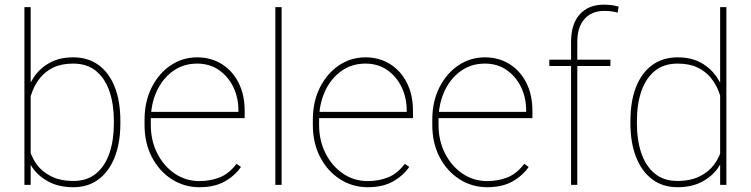

<svg xmlns="http://www.w3.org/2000/svg" viewBox="-20 -780 3167 810"><path d="M289.6 9.8Q230 9.8 187 -12.5Q144 -34.7 118.2 -70.8Q92.3 -106.9 84 -148.4V-363.8Q95.7 -413.6 121.8 -452.9Q147.9 -492.2 189.5 -515.1Q231 -538.1 288.6 -538.1Q351.6 -538.1 396 -505.6Q440.4 -473.1 464.1 -413.1Q487.8 -353 487.8 -269.5V-259.3Q487.8 -178.7 464.4 -118.2Q440.9 -57.6 396.5 -23.9Q352.1 9.8 289.6 9.8ZM83 0V-750H109.4V-102.5V0ZM290 -16.6Q347.7 -16.6 385.5 -48.1Q423.3 -79.6 441.9 -134.3Q460.4 -189 460.4 -259.3V-269.5Q460.4 -339.8 441.9 -394.5Q423.3 -449.2 385.3 -480.5Q347.2 -511.7 289.1 -511.7Q239.3 -511.7 205.6 -495.4Q171.9 -479 150.9 -453.4Q129.9 -427.7 118.4 -399.2Q106.9 -370.6 101.6 -346.2V-160.6Q110.4 -121.1 133.5 -88.4Q156.7 -55.7 195.8 -36.1Q234.9 -16.6 290 -16.6Z M821.3 9.8Q757.3 9.8 704.6 -23.9Q651.9 -57.6 620.8 -116.9Q589.8 -176.3 589.8 -252.9V-274.4Q589.8 -351.6 619.9 -411.1Q649.9 -470.7 700.2 -504.4Q750.5 -538.1 811.5 -538.1Q870.1 -538.1 915.5 -509.8Q960.9 -481.4 986.6 -430.7Q1012.2 -379.9 1012.2 -312.5V-281.7H606.9V-308.1H985.8V-314.5Q985.8 -367.7 964.4 -412.4Q942.9 -457 903.8 -484.4Q864.7 -511.7 811.5 -511.7Q753.4 -511.7 709.2 -479.7Q665 -447.8 640.6 -393.8Q616.2 -339.8 616.2 -274.4V-252.9Q616.2 -187 643.3 -133.3Q670.4 -79.6 716.8 -47.9Q763.2 -16.1 821.3 -16.1Q866.7 -16.1 906 -31.2Q945.3 -46.4 978 -88.9L996.6 -75.7Q970.2 -38.1 927.5 -14.2Q884.8 9.8 821.3 9.8Z M1168 0H1141.6V-750H1168Z M1531.2 9.8Q1467.3 9.8 1414.6 -23.9Q1361.8 -57.6 1330.8 -116.9Q1299.8 -176.3 1299.8 -252.9V-274.4Q1299.8 -351.6 1329.8 -411.1Q1359.9 -470.7 1410.2 -504.4Q1460.4 -538.1 1521.5 -538.1Q1580.1 -538.1 1625.5 -509.8Q1670.9 -481.4 1696.5 -430.7Q1722.2 -379.9 1722.2 -312.5V-281.7H1316.9V-308.1H1695.8V-314.5Q1695.8 -367.7 1674.3 -412.4Q1652.8 -457 1613.8 -484.4Q1574.7 -511.7 1521.5 -511.7Q1463.4 -511.7 1419.2 -479.7Q1375 -447.8 1350.6 -393.8Q1326.2 -339.8 1326.2 -274.4V-252.9Q1326.2 -187 1353.3 -133.3Q1380.4 -79.6 1426.8 -47.9Q1473.1 -16.1 1531.2 -16.1Q1576.7 -16.1 1616 -31.2Q1655.3 -46.4 1688 -88.9L1706.5 -75.7Q1680.2 -38.1 1637.5 -14.2Q1594.7 9.8 1531.2 9.8Z M2035.2 9.8Q1971.2 9.8 1918.5 -23.9Q1865.7 -57.6 1834.7 -116.9Q1803.7 -176.3 1803.7 -252.9V-274.4Q1803.7 -351.6 1833.7 -411.1Q1863.8 -470.7 1914.1 -504.4Q1964.4 -538.1 2025.4 -538.1Q2084 -538.1 2129.4 -509.8Q2174.8 -481.4 2200.4 -430.7Q2226.1 -379.9 2226.1 -312.5V-281.7H1820.8V-308.1H2199.7V-314.5Q2199.7 -367.7 2178.2 -412.4Q2156.7 -457 2117.7 -484.4Q2078.6 -511.7 2025.4 -511.7Q1967.3 -511.7 1923.1 -479.7Q1878.9 -447.8 1854.5 -393.8Q1830.1 -339.8 1830.1 -274.4V-252.9Q1830.1 -187 1857.2 -133.3Q1884.3 -79.6 1930.7 -47.9Q1977.1 -16.1 2035.2 -16.1Q2080.6 -16.1 2119.9 -31.2Q2159.2 -46.4 2191.9 -88.9L2210.4 -75.7Q2184.1 -38.1 2141.4 -14.2Q2098.6 9.8 2035.2 9.8Z M2389.2 0V-603.5Q2389.2 -679.2 2426 -719.7Q2462.9 -760.3 2527.3 -760.3Q2542.5 -760.3 2558.6 -758.5Q2574.7 -756.8 2589.8 -752L2585.9 -726.6Q2572.3 -730.5 2560.1 -732.2Q2547.9 -733.9 2527.8 -733.9Q2476.1 -733.9 2445.8 -699.7Q2415.5 -665.5 2415.5 -603.5V0ZM2555.2 -501.5H2297.4V-528.3H2555.2Z M2837.9 9.8Q2775.4 9.8 2731 -23.9Q2686.5 -57.6 2663.1 -118.2Q2639.6 -178.7 2639.6 -259.3V-269.5Q2639.6 -353 2663.3 -413.1Q2687 -473.1 2731.7 -505.6Q2776.4 -538.1 2838.9 -538.1Q2896.5 -538.1 2937.7 -515.1Q2979 -492.2 3005.1 -452.9Q3031.2 -413.6 3042.5 -363.8V-148.4Q3034.2 -106.9 3008.5 -70.8Q2982.9 -34.7 2940.2 -12.5Q2897.5 9.8 2837.9 9.8ZM2837.4 -16.6Q2893.1 -16.6 2932.1 -36.1Q2971.2 -55.7 2994.6 -88.4Q3018.1 -121.1 3026.9 -160.6V-346.2Q3021.5 -370.6 3010 -399.2Q2998.5 -427.7 2977.3 -453.4Q2956.1 -479 2922.1 -495.4Q2888.2 -511.7 2838.4 -511.7Q2780.3 -511.7 2742.2 -480.5Q2704.1 -449.2 2685.5 -394.5Q2667 -339.8 2667 -269.5V-259.3Q2667 -189 2685.5 -134.3Q2704.1 -79.6 2741.9 -48.1Q2779.8 -16.6 2837.4 -16.6ZM3018.1 0V-102.5V-750H3044.4V0Z"/></svg>

Font: Heebo Thin
Style: Regular
Weight: 250
Designer: Oded Ezer
Foundry: Ezer Type House
Version: Version 3.100